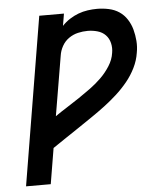

<svg xmlns="http://www.w3.org/2000/svg" viewBox="-53 -789 706 836"><g transform="rotate(-5 300.0 -371.5)"><path d="M27 0 149 -735H257L248 -682Q263 -698 281.5 -710Q300 -722 320 -729.5Q340 -737 361 -740Q382 -743 402 -743Q428 -743 453.5 -737.5Q479 -732 499 -718.5Q519 -705 532.5 -684Q546 -663 552.5 -639Q559 -615 561 -589Q563 -563 558 -537Q553 -504 537.5 -472.5Q522 -441 499.5 -413.5Q477 -386 450.5 -362Q424 -338 395.5 -316.5Q367 -295 337.5 -275Q308 -255 278.5 -235Q249 -215 219.5 -195.5Q190 -176 161 -156L135 0ZM183 -293Q209 -311 236 -328Q263 -345 289 -362.5Q315 -380 341 -399Q367 -418 389.5 -440Q412 -462 429.5 -489.5Q447 -517 451 -546Q455 -568 450 -589Q445 -610 431 -624.5Q417 -639 396 -645Q375 -651 353 -651Q332 -651 310.5 -646Q289 -641 270.5 -628Q252 -615 241 -595Q230 -575 227 -554Z"/></g></svg>

Font: Iosevka SS04 SmBd Ex Obl
Style: Regular
Weight: 600
Width: 7
Italic angle: -9°
Monospace: yes
Designer: Belleve Invis
Foundry: Belleve Invis
Version: Version 19.0.0; ttfautohint (v1.8.4)